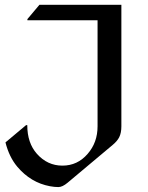

<svg xmlns="http://www.w3.org/2000/svg" viewBox="-20 -757 605 787"><path d="M219.2 9.8Q203.1 9.8 184.6 6.3Q106 -8.3 50.8 -73.7Q17.6 -113.3 2.4 -173.3L86.9 -244.1H91.8Q91.8 -170.9 131.3 -126.5Q174.3 -78.1 235.8 -78.1Q297.9 -78.1 339.4 -126.5Q379.9 -172.9 379.9 -239.3V-673.8H92.3V-678.7L141.6 -737.3H477.5V-239.3Q477.5 -212.4 468.8 -194.8Q460.4 -178.2 441.4 -162.6L256.8 -7.8Q235.8 9.8 219.2 9.8Z"/></svg>

Font: Gothica
Style: Book
Weight: 400
Designer: Wojciech Kalinowski "wmk69" (wmk69@o2.pl)
Foundry: Wojciech Kalinowski "wmk69" (wmk69@o2.pl)
Version: Version 2.1.0; 2021-05-14